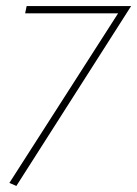

<svg xmlns="http://www.w3.org/2000/svg" viewBox="-20 -419 453 634"><path d="M413 -399 34 195 11 185 370 -375H63L68 -399Z"/></svg>

Font: Ysabeau Extralight
Style: Italic
Weight: 200
Italic angle: -12°
Designer: Christian Thalmann (Catharsis Fonts)
Version: Version 0.003